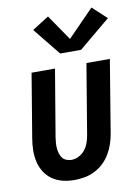

<svg xmlns="http://www.w3.org/2000/svg" viewBox="-87 -830 651 896"><g transform="rotate(-10 238.5 -381.5)"><path d="M193 8Q164 8 137.5 1.5Q111 -5 89 -20Q67 -35 52.5 -58Q38 -81 32 -107.5Q26 -134 26.5 -162.5Q27 -191 32 -219L82 -520H193L140 -204Q138 -191 137 -178Q136 -165 137 -152.5Q138 -140 141.5 -128Q145 -116 152 -106.5Q159 -97 170.5 -92Q182 -87 195 -87Q213 -87 230.5 -96Q248 -105 260 -120.5Q272 -136 278 -154Q284 -172 287 -190L342 -520H453L396 -175Q392 -151 384 -127.5Q376 -104 363 -82Q350 -60 331 -42Q312 -24 289 -12.5Q266 -1 241.5 3.5Q217 8 193 8ZM229 -585 124 -715 203 -765 286 -644 410 -771 477 -709 328 -585Z"/></g></svg>

Font: Iosevka QP
Style: Bold Italic
Weight: 700
Italic angle: -9°
Designer: Belleve Invis
Foundry: Belleve Invis
Version: Version 20.0.0; ttfautohint (v1.8.4)